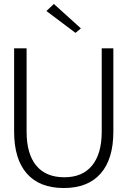

<svg xmlns="http://www.w3.org/2000/svg" viewBox="-20 -946 646 976"><path d="M556.2 -700.2V-276.9Q556.2 -137.2 491.5 -63.7Q426.8 9.8 304.2 9.8Q181.2 9.8 116.5 -63.7Q51.8 -137.2 51.8 -276.9V-700.2H115.2V-276.9Q115.2 -164.1 164.1 -104.5Q212.9 -44.9 307.1 -44.9Q399.4 -44.9 448.2 -104.7Q497.1 -164.6 497.1 -276.9V-700.2ZM363.8 -778.8 215.8 -890.1 253.9 -925.8 391.1 -801.8Z"/></svg>

Font: LT Hoop Light
Style: Regular
Weight: 300
Designer: Daniel Lyons
Foundry: LyonsType
Version: Version 1.000